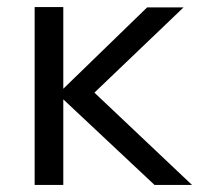

<svg xmlns="http://www.w3.org/2000/svg" viewBox="-20 -523 563 543"><path d="M523 0H417L159 -242V0H78V-503H159V-272L396 -502H499L247 -261Z"/></svg>

Font: Muli
Style: Regular
Weight: 400
Designer: Vernon Adams
Foundry: Vernon Adams
Version: Version 2.000